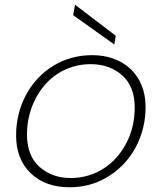

<svg xmlns="http://www.w3.org/2000/svg" viewBox="-20 -783 685 811"><path d="M110 -51C151 -12 205 8 273 8C334 8 389 -7 438 -38C536 -98 595 -208 595 -331C595 -466 502 -550 370 -550C309 -550 254 -535 205 -505C106 -444 48 -334 48 -211C48 -144 69 -90 110 -51ZM94 -214C94 -267 105 -316 128 -362C173 -453 258 -512 363 -512C416 -512 461 -496 496 -465C531 -434 549 -388 549 -329C549 -276 538 -226 515 -181C469 -90 383 -31 279 -31C226 -31 182 -47 147 -78C112 -109 94 -155 94 -214ZM289 -719 463 -595 469 -632 297 -763Z"/></svg>

Font: Momo Neue ExtLt
Style: Italic
Weight: 200
Italic angle: -10°
Designer: Ninad Kale (Devanagari), Jonny Pinhorn (Latin)
Foundry: Indian Type Foundry
Version: 4.004